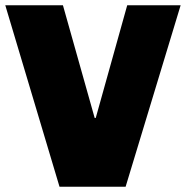

<svg xmlns="http://www.w3.org/2000/svg" viewBox="-23 -706 703 726"><path d="M215 -686 335 -260H339L458 -686H660L452 0H202L-3 -686Z"/></svg>

Font: Chivo Black
Style: Regular
Weight: 900
Designer: Hector Gatti
Foundry: Omnibus-Type
Version: Version 1.007